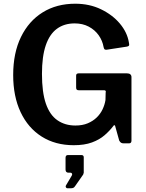

<svg xmlns="http://www.w3.org/2000/svg" viewBox="-20 -772 787 1034"><path d="M377 10Q278 10 204.5 -36.5Q131 -83 91 -168Q51 -253 51 -368Q51 -487 93 -573Q135 -659 210 -705.5Q285 -752 385 -752Q462 -752 524 -722Q586 -692 625.5 -645Q665 -598 674 -544Q677 -531 675 -527Q673 -523 664 -521L553 -504Q545 -504 542.5 -507Q540 -510 538 -518Q532 -553 511.5 -582Q491 -611 458 -628.5Q425 -646 382 -646Q326 -646 286.5 -617Q247 -588 226.5 -528Q206 -468 206 -374Q206 -275 227 -214Q248 -153 289 -124.5Q330 -96 386 -96Q424 -96 452.5 -108Q481 -120 501 -139.5Q521 -159 532.5 -183.5Q544 -208 548 -233L549 -273Q553 -286 540 -286H404Q397 -286 393.5 -289Q390 -292 390 -301V-365Q390 -377 404 -377H664Q676 -377 682 -371.5Q688 -366 688 -357V-14Q688 -7 684.5 -3.5Q681 0 675 0H646Q638 0 632.5 -3Q627 -6 622 -15L600 -94Q598 -98 595.5 -98Q593 -98 590 -93Q571 -68 543.5 -44Q516 -20 475.5 -5Q435 10 377 10ZM343 242Q338 242 335 237Q332 232 335 227L364 178Q370 170 368 164Q366 158 358 158H349Q333 158 333 141V78Q333 63 346 63H418Q431 63 431 75V158Q431 160 429.5 163Q428 166 428 168L384 231Q380 237 375 239.5Q370 242 359 242Z"/></svg>

Font: Libre Franklin Thin SemiBold
Style: Regular
Weight: 600
Version: Version 3.000